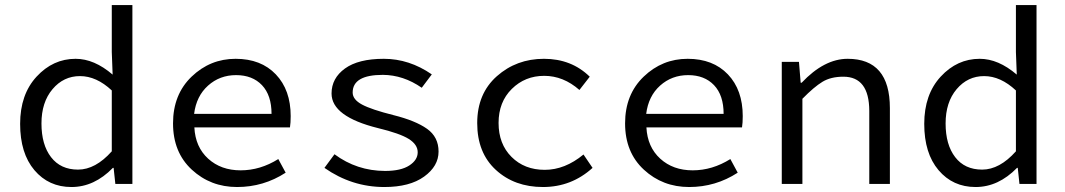

<svg xmlns="http://www.w3.org/2000/svg" viewBox="-20 -732 4237 764"><path d="M424.8 -129.9V-372.1Q363.8 -429.2 298.3 -429.2Q232.9 -429.2 189 -377.2Q145 -325.2 145 -240.7Q145 -156.2 183.1 -106.7Q221.2 -57.1 290.5 -57.1Q359.9 -57.1 424.8 -129.9ZM280.8 -498Q355 -498 428.2 -435.1L424.8 -524.9V-711.9H506.8V0H439L432.1 -64H429.2Q355 12.2 264.4 12.2Q173.8 12.2 116.9 -54.9Q60.1 -122.1 60.1 -239Q60.1 -356 125.5 -427Q190.9 -498 280.8 -498Z M1060.5 -278.8Q1060.5 -353 1022.5 -393.1Q984.4 -433.1 919.4 -433.1Q854.5 -433.1 807.9 -391.4Q761.2 -349.6 752.4 -278.8ZM1136.7 -270Q1136.7 -243.2 1133.8 -225.1H753.4Q757.3 -147 808.3 -100.6Q859.4 -54.2 937.5 -54.2Q1015.6 -54.2 1087.4 -99.1L1116.7 -44.9Q1028.8 12.2 923.3 12.2Q817.9 12.2 743.2 -56.9Q668.5 -126 668.5 -241Q668.5 -356 742.4 -427Q816.4 -498 917.5 -498Q1018.6 -498 1077.6 -436Q1136.7 -374 1136.7 -270Z M1484.4 -222.2Q1299.3 -268.1 1299.3 -359.9Q1299.3 -420.9 1352.8 -459.5Q1406.2 -498 1507.3 -498Q1608.4 -498 1698.2 -436L1658.2 -382.8Q1585 -433.6 1503.4 -434.1Q1383.3 -434.1 1383.3 -363.8Q1383.3 -335.9 1420.7 -315.9Q1458 -295.9 1545.7 -273.9Q1633.3 -252 1679.2 -219.5Q1725.1 -187 1725.1 -128.9Q1725.1 -70.8 1667.7 -29.3Q1610.4 12.2 1509.3 12.2Q1379.9 12.2 1271 -64L1311 -118.2Q1399.9 -52.2 1512.2 -51.8Q1575.2 -51.8 1608.6 -73.5Q1642.1 -95.2 1642.1 -126Q1642.1 -156.7 1606.7 -179Q1571.3 -201.2 1484.4 -222.2Z M1878.9 -242.2Q1878.9 -359.4 1957 -428.7Q2035.2 -498 2144.5 -498Q2253.9 -498 2326.7 -426.8L2285.6 -374Q2221.7 -430.2 2145.5 -430.2Q2069.3 -430.2 2016.6 -378.2Q1963.9 -326.2 1963.9 -242.7Q1963.9 -159.2 2015.4 -107.7Q2066.9 -56.2 2147.5 -56.2Q2228 -56.2 2301.8 -117.2L2337.9 -64Q2253.9 12.2 2140.6 12.2Q2027.3 12.2 1953.1 -55.9Q1878.9 -124 1878.9 -242.2Z M2859.4 -278.8Q2859.4 -353 2821.3 -393.1Q2783.2 -433.1 2718.3 -433.1Q2653.3 -433.1 2606.7 -391.4Q2560.1 -349.6 2551.3 -278.8ZM2935.5 -270Q2935.5 -243.2 2932.6 -225.1H2552.2Q2556.2 -147 2607.2 -100.6Q2658.2 -54.2 2736.3 -54.2Q2814.5 -54.2 2886.2 -99.1L2915.5 -44.9Q2827.6 12.2 2722.2 12.2Q2616.7 12.2 2542 -56.9Q2467.3 -126 2467.3 -241Q2467.3 -356 2541.3 -427Q2615.2 -498 2716.3 -498Q2817.4 -498 2876.5 -436Q2935.5 -374 2935.5 -270Z M3439 -291Q3438.5 -426.8 3335.9 -426.8Q3286.1 -426.8 3252.7 -406.5Q3219.2 -386.2 3172.9 -338.9V0H3090.8V-485.8H3159.2L3166 -402.8H3169.9Q3259.8 -498 3353 -498Q3521 -498 3521 -301.8V0H3439Z M4022.5 -129.9V-372.1Q3961.4 -429.2 3896 -429.2Q3830.6 -429.2 3786.6 -377.2Q3742.7 -325.2 3742.7 -240.7Q3742.7 -156.2 3780.8 -106.7Q3818.8 -57.1 3888.2 -57.1Q3957.5 -57.1 4022.5 -129.9ZM3878.4 -498Q3952.6 -498 4025.9 -435.1L4022.5 -524.9V-711.9H4104.5V0H4036.6L4029.8 -64H4026.9Q3952.6 12.2 3862.1 12.2Q3771.5 12.2 3714.6 -54.9Q3657.7 -122.1 3657.7 -239Q3657.7 -356 3723.1 -427Q3788.6 -498 3878.4 -498Z"/></svg>

Font: SourceCodePro-Regular
Style: Regular
Weight: 400
Monospace: yes
Designer: Paul D. Hunt
Foundry: Adobe Systems Incorporated
Version: Version 1.009;PS 1.000;hotconv 1.0.70;makeotf.lib2.5.5900